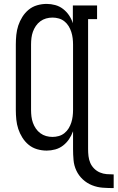

<svg xmlns="http://www.w3.org/2000/svg" viewBox="-20 -763 602 983"><path d="M562 200Q534 200 506 198Q478 196 451.5 185.5Q425 175 404 155.5Q383 136 371 110.5Q359 85 356.5 56.5Q354 28 354 0V-91Q346 -69 333.5 -50.5Q321 -32 303 -18Q285 -4 263 2Q241 8 219 8Q194 8 170 1Q146 -6 127 -21.5Q108 -37 94.5 -58.5Q81 -80 73.5 -103Q66 -126 63.5 -150.5Q61 -175 61 -200V-535Q61 -560 63.5 -584.5Q66 -609 73.5 -632Q81 -655 94.5 -676.5Q108 -698 127 -713.5Q146 -729 170 -736Q194 -743 219 -743Q241 -743 263 -737Q285 -731 303 -717Q321 -703 333.5 -684.5Q346 -666 353 -644V-735H477V-665H431V0Q431 18 433 36Q435 54 442 70.5Q449 87 462 100Q475 113 491.5 120Q508 127 526 128.5Q544 130 562 130ZM249 -62Q265 -62 281 -66.5Q297 -71 310 -81.5Q323 -92 331.5 -106Q340 -120 345 -135.5Q350 -151 352 -167.5Q354 -184 354 -200V-535Q354 -551 352 -567.5Q350 -584 345 -599.5Q340 -615 331.5 -629Q323 -643 310 -653.5Q297 -664 281 -668.5Q265 -673 249 -673Q232 -673 216 -668.5Q200 -664 186.5 -654Q173 -644 163.5 -630Q154 -616 148.5 -600.5Q143 -585 141 -568.5Q139 -552 139 -535V-200Q139 -183 141 -166.5Q143 -150 148.5 -134.5Q154 -119 163.5 -105Q173 -91 186.5 -81Q200 -71 216 -66.5Q232 -62 249 -62Z"/></svg>

Font: Iosevka Gothic
Style: Regular
Weight: 400
Monospace: yes
Designer: Belleve Invis
Foundry: Belleve Invis
Version: Version 15.5.1; ttfautohint (v1.8.4)